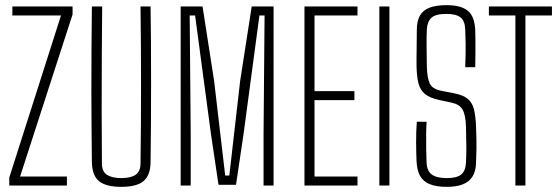

<svg xmlns="http://www.w3.org/2000/svg" viewBox="-20 -721 2174 746"><path d="M16 0V-31L217 -661H28V-696H262V-665L58 -35H240V0Z M451 5Q392.5 5 365.2 -16.8Q338 -38.5 337 -91Q336.5 -140 335.8 -209.5Q335 -279 335 -360.5Q335 -442 335.5 -528Q336 -614 337 -696H377Q376 -600.5 375.5 -495Q375 -389.5 375 -284.5Q375 -179.5 376 -86Q376 -54 396 -41.5Q416 -29 451 -29Q488 -29 507 -42Q526 -55 526 -87Q527 -161.5 527.5 -237.2Q528 -313 528 -389.8Q528 -466.5 527.5 -543.2Q527 -620 526 -696H565Q566 -639.5 566.5 -563Q567 -486.5 567 -402.2Q567 -318 566.5 -237.2Q566 -156.5 565 -91Q564.5 -40 537.8 -17.5Q511 5 451 5Z M682 0V-696H767L812 -406L855 -39H871L913 -406L958 -696H1043V0H1004V-200L1008 -661H988L926 -198L897 -3H829L800 -198L738 -661H717L721 -200V0Z M1163 0V-696H1369V-661H1202V-367H1357V-332H1202V-35H1369V0Z M1454 0V-696H1493V0Z M1716.5 5Q1675 5 1649.5 -5.5Q1624 -16 1612 -38Q1600 -60 1598.5 -95Q1597 -126 1596.8 -167.5Q1596.5 -209 1599.5 -248H1637.5Q1636 -226 1635.8 -197Q1635.5 -168 1636 -139.2Q1636.5 -110.5 1637.5 -89Q1639 -56 1658.2 -42.5Q1677.5 -29 1715.5 -29Q1755.5 -29 1772.2 -43.2Q1789 -57.5 1790.5 -89Q1792 -117.5 1792 -146.5Q1792 -175.5 1790.5 -230Q1789 -275 1777.2 -295.2Q1765.5 -315.5 1735.5 -322L1688.5 -332Q1651 -340 1632 -355.2Q1613 -370.5 1606.2 -396.2Q1599.5 -422 1598.5 -461Q1598 -489 1598.8 -528.5Q1599.5 -568 1599.5 -604Q1599.5 -638.5 1611.2 -659.8Q1623 -681 1648.5 -691Q1674 -701 1715.5 -701Q1771 -701 1797.8 -679Q1824.5 -657 1826.5 -603Q1827 -591.5 1827.2 -568.2Q1827.5 -545 1827.2 -516.2Q1827 -487.5 1826.5 -460H1787.5Q1788.5 -484.5 1789 -506.8Q1789.5 -529 1789.2 -553.2Q1789 -577.5 1787.5 -608Q1786 -640.5 1768.8 -653.8Q1751.5 -667 1714.5 -667Q1672.5 -667 1656.2 -651.8Q1640 -636.5 1638.5 -607Q1637 -582.5 1637.5 -540.2Q1638 -498 1638.5 -461Q1640 -416 1650.2 -395.5Q1660.5 -375 1695.5 -368L1742.5 -359Q1779.5 -352 1797.5 -336.8Q1815.5 -321.5 1821.8 -295.5Q1828 -269.5 1829.5 -231Q1831 -196.5 1831.2 -177.8Q1831.5 -159 1831.2 -140.2Q1831 -121.5 1829.5 -87Q1828.5 -54 1815 -33.8Q1801.5 -13.5 1776.8 -4.2Q1752 5 1716.5 5Z M1982.5 0V-661H1879.5V-696H2124.5V-661H2021.5V0Z"/></svg>

Font: Big Shoulders Text SC Thin
Style: Regular
Weight: 100
Designer: Patric King
Foundry: XO Type Co
Version: Version 2.002